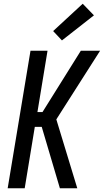

<svg xmlns="http://www.w3.org/2000/svg" viewBox="-20 -1006 555 1026"><path d="M21 0 143 -735H234L180 -407H207L412 -735H515L281 -368L393 0H300L203 -328H166L112 0ZM311 -790 264 -840 422 -986 482 -924Z"/></svg>

Font: Iosevka Curly Medium Oblique
Style: Regular
Weight: 500
Italic angle: -9°
Monospace: yes
Designer: Belleve Invis
Foundry: Belleve Invis
Version: Version 11.1.0; ttfautohint (v1.8.3)